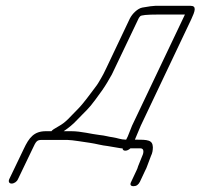

<svg xmlns="http://www.w3.org/2000/svg" viewBox="-20 -536 689 660"><path d="M635.1 -516H514.1C507.1 -516 491.5 -514 469.3 -510C453.3 -507 434.6 -489 426.2 -472L345.5 -302C338.4 -286 331.9 -275 327.4 -267C318.7 -252 316.1 -247 306 -234C289 -212 268.5 -182 246.6 -160C219.1 -133 209 -117 179.9 -101C167.7 -94 159.1 -89 156.9 -85H137.9C96.9 -85 79.9 -63 61.6 -24L11.7 80C7.9 89 12 95 20 95C28 95 37.9 89 41.7 80L91.6 -24C104.4 -52 107.4 -55 124.4 -55H211.4C228.4 -55 272.9 -47 289.2 -45C310.3 -42 329.4 -36 349.8 -34L397.2 -26H401.2C401.6 -21 404.7 -18 410.7 -18C416.7 -18 422.6 -21 428.2 -26H446.2H463.2C475.2 -26 474.8 -12 469 0L454.9 35C453 41 451.5 46 449.2 50L430.9 89C425.7 99 429.1 104 439.1 104C449.1 104 455.7 99 460.9 89L479.2 50C481.8 45 484.4 40 486.2 34L499 0C504.2 -10 505.3 -20 505.5 -30C504.4 -55 488.7 -56 443.7 -56L463.9 -104L637.6 -470C650.1 -497 657.1 -516 635.1 -516ZM615.7 -486 433.9 -104 419.2 -67 413.7 -56H411.7C395.7 -56 382.6 -62 368.2 -64C351.9 -66 342.1 -70 321.8 -72C294.7 -75 258.9 -85 224.9 -85H198.9C215.4 -96 231.5 -109 245.2 -124C273.7 -154 283.6 -160 308.3 -194L331.5 -226C344.1 -244 353.2 -260 364.5 -280L456.2 -472C456.9 -474 458.5 -476 461.8 -480C465 -484 484.7 -486 521.7 -486Z"/></svg>

Font: MewTooHand
Style: UltIta
Weight: 400
Designer: Mew Too, Robert Jablonski
Version: Version 0.77